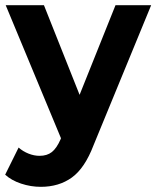

<svg xmlns="http://www.w3.org/2000/svg" viewBox="-32 -521 612 743"><path d="M553 -501 330 41Q296 130 246 166Q196 202 126 202Q87 202 49.5 189.5Q12 177 -12 155L40 50Q57 65 78.5 73.5Q100 82 121 82Q150 82 168.5 67.5Q187 53 202 19L204 14L-10 -501H138L276 -154L415 -501Z"/></svg>

Font: Montserrat GRBold
Style: Regular
Weight: 700
Designer: Julieta Ulanovsky
Foundry: Julieta Ulanovsky
Version: Version 1.00 May 29, 2023, initial release